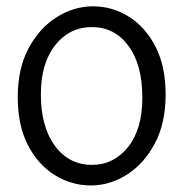

<svg xmlns="http://www.w3.org/2000/svg" viewBox="-20 -563 575 592"><path d="M259.8 8.8Q201.2 8.8 149.7 -22.7Q98.1 -54.2 66.4 -115Q34.7 -175.8 34.7 -263.7Q34.7 -351.6 68.1 -414.1Q101.6 -476.6 154.8 -510Q208 -543.5 267.1 -543.5Q325.7 -543.5 376.7 -512Q427.7 -480.5 459.2 -419.7Q490.7 -358.9 490.7 -271Q490.7 -183.1 457.3 -120.4Q423.8 -57.6 371.1 -24.4Q318.4 8.8 259.8 8.8ZM263.7 -54.7Q330.6 -54.7 374.8 -109.6Q418.9 -164.6 418.9 -261.7Q418.9 -363.3 376.2 -421.4Q333.5 -479.5 263.7 -479.5Q194.3 -479.5 150.1 -423.6Q106 -367.7 106 -272.5Q106 -172.4 149.2 -113.5Q192.4 -54.7 263.7 -54.7Z"/></svg>

Font: Harmattan
Style: Regular
Weight: 400
Designer: George W. Nuss III and SIL International
Foundry: SIL International
Version: Version 4.000